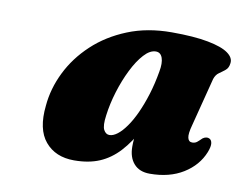

<svg xmlns="http://www.w3.org/2000/svg" viewBox="-56 -791 727 577"><g transform="rotate(10 307.5 -503.0)"><path d="M533.5 -453Q526 -426 528.8 -414Q531.5 -402 542.5 -402Q551 -402 556.8 -406.5Q562.5 -411 571 -419.5Q576.5 -423.5 581.8 -424.2Q587 -425 591 -423Q598 -420 599.5 -410Q601 -400 594 -382Q577 -339.5 535 -313.5Q493 -287.5 433 -287.5Q401.5 -287.5 384.5 -306.8Q367.5 -326 367.5 -359Q367.5 -370 368.5 -381.5Q369.5 -393 371 -405Q372.5 -417 374.8 -428.5Q377 -440 379.5 -451L389 -417Q365.5 -373 339 -344.2Q312.5 -315.5 279.5 -301.5Q246.5 -287.5 202 -287.5Q145 -287.5 113.8 -324.8Q82.5 -362 90.5 -435Q95 -487.5 119.8 -537.8Q144.5 -588 187.8 -628.5Q231 -669 290.8 -693.2Q350.5 -717.5 425 -717.5Q493.5 -717.5 536.2 -709.2Q579 -701 598 -687.2Q617 -673.5 614.5 -656.5Q613 -642 604 -634.8Q595 -627.5 585.5 -621Q576 -614.5 571.5 -601ZM274 -437.5Q269.5 -405.5 276 -393.2Q282.5 -381 293.5 -381Q305 -381 318 -391Q331 -401 344.2 -419.8Q357.5 -438.5 369.5 -464.8Q381.5 -491 391.8 -524Q402 -557 408.5 -595Q413.5 -621.5 408 -637Q402.5 -652.5 388 -652.5Q370 -652.5 351.8 -632.5Q333.5 -612.5 317.5 -580.2Q301.5 -548 290 -510.5Q278.5 -473 274 -437.5Z"/></g></svg>

Font: Fraunces
Style: Italic
Weight: 900
Italic angle: -16°
Version: Version 1.000;[0bf87f6ff]